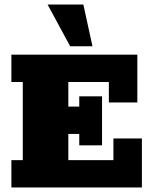

<svg xmlns="http://www.w3.org/2000/svg" viewBox="-20 -823 659 843"><path d="M30 0V-120H80V-463H30V-583H583V-373H458V-463H280V-355H328V-400H428V-185H328V-235H280V-120H478V-215H603V0ZM288 -620 189 -803H346L386 -620Z"/></svg>

Font: Rokkitt Black
Style: Regular
Weight: 900
Designer: Vernon Adams
Foundry: Vernon Adams
Version: Version 3.103